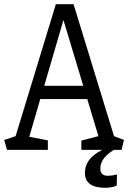

<svg xmlns="http://www.w3.org/2000/svg" viewBox="-22 -711 612 911"><path d="M11 0 -2 -47 52 -65 243 -691H327L519 -65L566 -47L555 0H364V-44L445 -65L392 -241H169L117 -62L205 -45V0ZM188 -304H373L279 -616ZM477 180Q381 180 381 109Q381 71 406.5 41.5Q432 12 484 -9L518 0Q484 22 469 43Q454 64 454 89Q454 123 490 123Q509 123 533 117L532 170Q507 180 477 180Z"/></svg>

Font: Kreon Light
Style: Regular
Weight: 300
Designer: Julia Petretta
Foundry: Julia Petretta and Eli Heuer
Version: Version 2.002